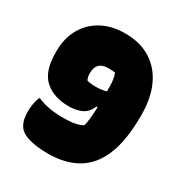

<svg xmlns="http://www.w3.org/2000/svg" viewBox="-172 -848 944 995"><g transform="rotate(30 300.0 -350.0)"><path d="M292 -720Q382 -720 445 -680.5Q508 -641 541.5 -568.5Q575 -496 575 -396V-390Q575 -243 537.5 -153Q500 -63 428.5 -21.5Q357 20 255 20Q194 20 151 9.5Q108 -1 88 -20Q71 -37 63.5 -60.5Q56 -84 56 -121Q56 -165 72 -207H78Q114 -192 151 -186Q188 -180 231 -180Q310 -180 346 -202Q356 -242 358 -317H351Q335 -277 302.5 -261.5Q270 -246 225 -246Q136 -246 82 -293.5Q28 -341 28 -455V-460Q28 -539 60.5 -597Q93 -655 152.5 -687.5Q212 -720 292 -720ZM244 -410Q255 -407 267 -405.5Q279 -404 298 -404Q329 -404 359 -412V-440Q359 -489 346 -518Q337 -519 327 -519.5Q317 -520 305 -520Q235 -520 235 -451V-445Q235 -438 237 -428Q239 -418 244 -410Z"/></g></svg>

Font: Recursive Mn Csl St XBk
Style: Regular
Weight: 1000
Monospace: yes
Version: Version 1.079;hotconv 1.0.112;makeotfexe 2.5.65598; ttfautoh